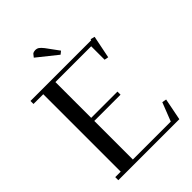

<svg xmlns="http://www.w3.org/2000/svg" viewBox="-252 -1018 1141 1141"><g transform="rotate(-45 318.5 -448.0)"><path d="M22 -676.8V-702.1H532.2L534.2 -709L561 -702.1L532.2 -559.1L506.8 -564V-676.8H206.1V-376H426.8V-350.1H206.1V-25.9H524.9L570.8 -143.1L598.1 -138.2L570.8 0H58.1V-25.9H104V-676.8ZM217.8 -870.1 232.9 -889.2Q242.7 -896 254.9 -896Q269.5 -896 279.5 -889.2Q289.6 -882.3 304.2 -863.8L361.8 -785.2L342.8 -770Z"/></g></svg>

Font: Dehuti
Style: Bold
Weight: 700
Version: Version 1.2